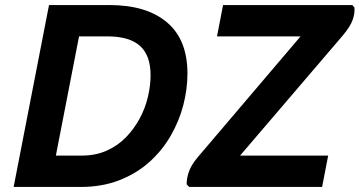

<svg xmlns="http://www.w3.org/2000/svg" viewBox="-20 -740 1423 760"><path d="M272 -720H413Q560 -720 641 -651.5Q722 -583 722 -449Q722 -387 705.5 -323.5Q689 -260 655 -201.5Q621 -143 570.5 -98Q520 -53 452 -26.5Q384 0 299 0H132L156 -124H302Q358 -124 402 -143.5Q446 -163 478.5 -196.5Q511 -230 533 -271Q555 -312 565.5 -356.5Q576 -401 576 -442Q576 -521 534 -558.5Q492 -596 405 -596H248ZM34 0 174 -720H317L177 0ZM863 -720H1375L1383 -710Q1385 -687 1376 -661.5Q1367 -636 1339 -602L890 -77L878 -124H1279L1255 0H729L719 -10Q718 -31 727 -58.5Q736 -86 763 -118L1208 -641L1223 -596H839Z"/></svg>

Font: Kufam SemiBold
Style: Italic
Weight: 600
Italic angle: -11°
Designer: Artur Schmal
Foundry: Original Type
Version: Version 1.301; ttfautohint (v1.8.3)